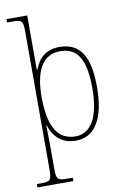

<svg xmlns="http://www.w3.org/2000/svg" viewBox="-106 -821 738 1122"><g transform="rotate(-10 263.0 -260.0)"><path d="M22 240H236V220H207C144 220 138 215 138 143V13C138 -50 136 -88 136 -108H138C163 -33 213 10 292 10C399 10 467 -80 467 -279C467 -463 411 -546 290 -546C209 -546 164 -500 142 -438H138C138 -479 138 -520 138 -561V-760H15V-740H43C104 -740 110 -735 110 -664V143C110 215 103 220 44 220H22ZM294 -15C178 -15 138 -119 138 -278C138 -422 182 -521 291 -521C397 -521 439 -439 439 -276C439 -111 390 -15 294 -15Z"/></g></svg>

Font: Noto Serif Sinhala SemiCondensed Thin
Style: Regular
Weight: 100
Width: 4
Designer: Jelle Bosma - Monotype Design Team
Foundry: Monotype Imaging Inc.
Version: Version 2.007